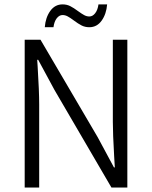

<svg xmlns="http://www.w3.org/2000/svg" viewBox="-20 -834 677 854"><path d="M160.2 -657.2 414.6 -223.6 486.8 -89.4H490.7L487.8 -138.2Q481.9 -239.7 481.9 -291.5V-657.2H546.4V0H475.6L222.2 -434.1L149.9 -567.9H145.5L147.5 -537.1Q154.3 -427.7 154.3 -370.1V0H89.8V-657.2ZM217.8 -712.9H179.2Q182.6 -756.3 203.6 -785.4Q224.6 -814.5 258.3 -814.5Q277.3 -814.5 292.7 -806.6Q308.1 -798.8 327.6 -784.2Q343.8 -772.5 354.7 -766.6Q365.7 -760.7 377.4 -760.7Q392.1 -760.7 403.3 -775.1Q414.6 -789.6 418 -814.5H456.5Q453.1 -771.5 432.1 -742.2Q411.1 -712.9 377.4 -712.9Q358.4 -712.9 343 -720.7Q327.6 -728.5 308.1 -743.2Q292.5 -754.9 281.2 -761Q270 -767.1 258.3 -767.1Q243.7 -767.1 232.4 -752.7Q221.2 -738.3 217.8 -712.9Z"/></svg>

Font: Varta
Style: Light
Weight: 300
Designer: Joana Correia, Viktoriya Grabowska, Eben Sorkin
Foundry: Sorkin Type
Version: Version 1.002; ttfautohint (v1.3) -l 8 -r 24 -G 200 -x 12 -H